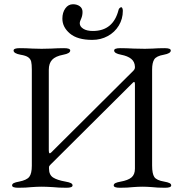

<svg xmlns="http://www.w3.org/2000/svg" viewBox="-20 -880 843 905"><path d="M37 0ZM37 -6Q37 -13 45 -17Q53 -21 70 -24Q106 -31 118 -46.5Q130 -62 130 -99V-551Q130 -577 127 -589.5Q124 -602 113 -610Q102 -618 77 -622Q44 -628 44 -642Q44 -653 73 -653Q103 -653 133 -651L176 -650L221 -651Q253 -653 282 -653Q311 -653 311 -642Q311 -628 278 -622Q241 -615 225.5 -598Q210 -581 210 -551V-172Q210 -150 221 -161L608 -546Q616 -554 616 -562V-566Q615 -589 598.5 -602.5Q582 -616 551 -622Q518 -628 518 -642Q518 -653 547 -653Q575 -653 611 -651L663 -650L699 -651Q725 -653 756 -653Q785 -653 785 -642Q785 -628 752 -622Q717 -616 707 -600Q697 -584 697 -552V-100Q697 -61 707.5 -45.5Q718 -30 754 -24Q771 -21 779 -17Q787 -13 787 -6Q787 5 758 5Q721 5 697 2Q671 0 652 0Q632 0 606 2Q582 5 545 5Q516 5 516 -6Q516 -13 524 -17Q532 -21 549 -24Q583 -30 599.5 -43.5Q616 -57 616 -85V-483Q616 -500 606 -490L218 -104Q214 -100 212.5 -97.5Q211 -95 211 -91Q211 -87 211 -85Q211 -56 230 -43.5Q249 -31 289 -24Q306 -21 314 -17Q322 -13 322 -6Q322 5 293 5Q256 5 229 2Q197 0 176 0Q156 0 128 2Q104 5 66 5Q37 5 37 -6ZM274 -792Q274 -821 288 -840.5Q302 -860 324 -860Q343 -860 356 -850.5Q369 -841 369 -824Q369 -807 363 -793Q356 -779 356 -770Q356 -755 372.5 -744.5Q389 -734 418 -734Q514 -734 539 -834Q540 -839 544.5 -842.5Q549 -846 551 -846Q555 -846 557 -840.5Q559 -835 559 -829Q559 -791 540 -759.5Q521 -728 488 -710Q455 -692 415 -692Q345 -692 309.5 -722Q274 -752 274 -792Z"/></svg>

Font: EB Garamond
Style: Regular
Weight: 400
Designer: Georg Duffner and Octavio Pardo
Foundry: Georg Duffner
Version: Version 1.000; ttfautohint (v1.6)